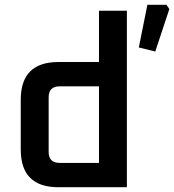

<svg xmlns="http://www.w3.org/2000/svg" viewBox="-20 -785 730 805"><path d="M67 -158V-367Q67 -525 225 -525H395V-740H512V0H225Q67 0 67 -158ZM184 -148Q184 -102 230 -102H395V-423H230Q184 -423 184 -377ZM562 -586 598 -765H678L690 -747L631 -569Z"/></svg>

Font: Oxanium ExtraLight SemiBold
Style: Regular
Weight: 600
Version: Version 2.000